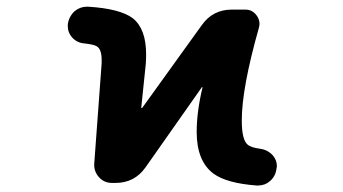

<svg xmlns="http://www.w3.org/2000/svg" viewBox="-20 -575 1040 582"><path d="M591.8 -499Q625 -545.9 682.6 -545.9H723.6Q745.1 -545.9 757.8 -528.3Q766.6 -516.6 766.6 -502.9Q766.6 -497.1 764.6 -490.2Q712.9 -307.6 712.9 -210Q712.9 -151.4 730.5 -136.7Q740.2 -127.9 768.6 -124Q791 -121.1 806.6 -104.5Q819.3 -89.8 819.3 -71.3Q819.3 -68.4 818.4 -66.4Q816.4 -42 798.8 -26.4Q783.2 -12.7 762.7 -12.7Q760.7 -12.7 757.8 -12.7Q667 -19.5 627 -48.8Q576.2 -86.9 576.2 -174.8Q576.2 -236.3 593.8 -309.6Q593.8 -310.5 592.8 -311Q591.8 -311.5 591.8 -310.5L420.9 -67.4Q387.7 -20.5 330.1 -20.5H319.3Q295.9 -20.5 280.3 -37.6Q264.6 -54.7 265.6 -78.1L288.1 -382.8Q288.1 -388.7 288.1 -393.6Q288.1 -425.8 273.4 -434.6Q263.7 -440.4 235.4 -443.4Q212.9 -445.3 198.2 -461.9Q185.5 -476.6 185.5 -495.1Q185.5 -498 185.5 -501Q188.5 -524.4 206.1 -541Q222.7 -554.7 243.2 -554.7Q245.1 -554.7 247.1 -554.7Q343.8 -548.8 382.8 -519.5Q422.9 -487.3 422.9 -410.2Q422.9 -396.5 421.9 -380.9L408.2 -249Q408.2 -248 409.2 -247.6Q410.2 -247.1 411.1 -248Z"/></svg>

Font: Gen Jyuu Gothic Monospace Bold
Style: Bold
Weight: 700
Designer: [Source Han Sans]
Ryoko NISHIZUKA  (kana & ideographs); Paul D. Hunt (Latin, Greek & Cyrillic); Wenlong ZHANG  (bopomofo
Version: Version 1.002.20150607